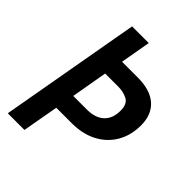

<svg xmlns="http://www.w3.org/2000/svg" viewBox="-204 -800 900 900"><g transform="rotate(45 246.5 -350.0)"><path d="M11 0 135 -700H245.5L219 -549.5H322.5Q406.5 -549.5 449.8 -510.8Q493 -472 493 -402.5Q493 -335 463.5 -284.8Q434 -234.5 380.8 -206.8Q327.5 -179 255 -179H153.5L121.5 0ZM291 -454.5H202L170.5 -274.5H260Q316.5 -274.5 346.5 -302.5Q376.5 -330.5 376.5 -382.5Q376.5 -426.5 349.8 -440.5Q323 -454.5 291 -454.5Z"/></g></svg>

Font: Cabin Condensed SemiBold
Style: Italic
Weight: 600
Width: 3
Italic angle: -10°
Designer: Pablo Impallari
Foundry: Pablo Impallari. http://www.impallari.com Igino Marini. http://www.ikern.com
Version: Version 3.001; ttfautohint (v1.8.3)